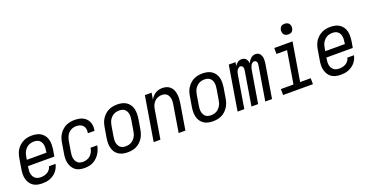

<svg xmlns="http://www.w3.org/2000/svg" viewBox="-32 -1420 4063 2116"><g transform="rotate(-20 2000.0 -362.5)"><path d="M201 8Q172 8 144.5 2Q117 -4 95 -19Q73 -34 58.5 -57Q44 -80 37 -106.5Q30 -133 30.5 -161.5Q31 -190 36 -219L56 -339Q60 -364 68 -389Q76 -414 90.5 -436.5Q105 -459 125.5 -477Q146 -495 170 -507Q194 -519 219.5 -523.5Q245 -528 269 -528Q298 -528 326 -522Q354 -516 376.5 -501Q399 -486 414.5 -463.5Q430 -441 436.5 -414Q443 -387 442.5 -358.5Q442 -330 438 -301L425 -225H116L113 -208Q110 -190 109 -172.5Q108 -155 111.5 -138Q115 -121 123 -106.5Q131 -92 143.5 -81.5Q156 -71 172.5 -66.5Q189 -62 207 -62Q227 -62 246.5 -66Q266 -70 284.5 -80.5Q303 -91 316 -108.5Q329 -126 332 -145H410Q405 -123 395 -101.5Q385 -80 369.5 -61.5Q354 -43 333.5 -29Q313 -15 291 -6.5Q269 2 246 5Q223 8 201 8ZM358 -295 360 -312Q363 -330 364 -347.5Q365 -365 362.5 -381.5Q360 -398 352.5 -413Q345 -428 332.5 -438.5Q320 -449 304 -453.5Q288 -458 270 -458Q254 -458 236.5 -454.5Q219 -451 204 -442.5Q189 -434 176 -421Q163 -408 154 -392.5Q145 -377 140.5 -360.5Q136 -344 133 -328L128 -295Z M698 8Q669 8 641.5 2Q614 -4 593 -19.5Q572 -35 557.5 -58Q543 -81 536.5 -107.5Q530 -134 530.5 -162.5Q531 -191 536 -219L556 -339Q560 -364 568 -389Q576 -414 591 -436.5Q606 -459 626 -477.5Q646 -496 670 -507.5Q694 -519 719.5 -523.5Q745 -528 770 -528Q795 -528 819.5 -524Q844 -520 865 -510Q886 -500 903 -483.5Q920 -467 929.5 -445.5Q939 -424 941.5 -399Q944 -374 939 -349L938 -340H860L861 -346Q865 -369 861 -391Q857 -413 843 -428.5Q829 -444 808 -451Q787 -458 764 -458Q740 -458 715 -448.5Q690 -439 672.5 -419.5Q655 -400 646 -376Q637 -352 633 -328L613 -208Q610 -190 609 -172.5Q608 -155 611 -138.5Q614 -122 621.5 -107Q629 -92 641 -81.5Q653 -71 669.5 -66.5Q686 -62 704 -62Q727 -62 750.5 -70Q774 -78 791.5 -95Q809 -112 819.5 -134Q830 -156 833 -179L834 -180H912L911 -179Q907 -154 898 -130Q889 -106 874.5 -84Q860 -62 840 -43.5Q820 -25 796.5 -13Q773 -1 747.5 3.5Q722 8 698 8Z M1203 8Q1174 8 1146.5 2Q1119 -4 1096.5 -19Q1074 -34 1059 -56.5Q1044 -79 1037.5 -106Q1031 -133 1031 -161.5Q1031 -190 1036 -219L1056 -339Q1060 -364 1068 -389Q1076 -414 1091 -436.5Q1106 -459 1126 -477.5Q1146 -496 1170 -507.5Q1194 -519 1219.5 -523.5Q1245 -528 1270 -528Q1299 -528 1326.5 -522Q1354 -516 1376.5 -501Q1399 -486 1414.5 -463.5Q1430 -441 1436.5 -414Q1443 -387 1442.5 -358.5Q1442 -330 1438 -301L1418 -181Q1414 -156 1405.5 -131Q1397 -106 1382.5 -83.5Q1368 -61 1348 -42.5Q1328 -24 1304 -12.5Q1280 -1 1254 3.5Q1228 8 1203 8ZM1204 -62Q1220 -62 1237 -65.5Q1254 -69 1269.5 -77.5Q1285 -86 1297.5 -99Q1310 -112 1319 -127.5Q1328 -143 1333 -159.5Q1338 -176 1340 -192L1360 -312Q1363 -330 1364 -347.5Q1365 -365 1362.5 -381.5Q1360 -398 1352.5 -413Q1345 -428 1332.5 -438.5Q1320 -449 1304 -453.5Q1288 -458 1270 -458Q1254 -458 1236.5 -454.5Q1219 -451 1204 -442.5Q1189 -434 1176 -421Q1163 -408 1154 -392.5Q1145 -377 1140.5 -360.5Q1136 -344 1133 -328L1113 -208Q1110 -190 1109 -172.5Q1108 -155 1111 -138.5Q1114 -122 1121.5 -107Q1129 -92 1141 -81.5Q1153 -71 1169.5 -66.5Q1186 -62 1204 -62Z M1508 0 1594 -520H1673L1660 -442Q1670 -461 1685 -477.5Q1700 -494 1718.5 -506Q1737 -518 1758.5 -523Q1780 -528 1800 -528Q1827 -528 1851 -520Q1875 -512 1893 -495Q1911 -478 1920.5 -454.5Q1930 -431 1933.5 -405.5Q1937 -380 1935.5 -353.5Q1934 -327 1930 -301L1880 0H1801L1852 -312Q1855 -329 1856.5 -346Q1858 -363 1855.5 -379.5Q1853 -396 1846.5 -411Q1840 -426 1829 -437Q1818 -448 1802.5 -453Q1787 -458 1770 -458Q1747 -458 1723.5 -449.5Q1700 -441 1682.5 -423Q1665 -405 1655.5 -382.5Q1646 -360 1643 -337L1587 0Z M2203 8Q2174 8 2146.5 2Q2119 -4 2096.5 -19Q2074 -34 2059 -56.5Q2044 -79 2037.5 -106Q2031 -133 2031 -161.5Q2031 -190 2036 -219L2056 -339Q2060 -364 2068 -389Q2076 -414 2091 -436.5Q2106 -459 2126 -477.5Q2146 -496 2170 -507.5Q2194 -519 2219.5 -523.5Q2245 -528 2270 -528Q2299 -528 2326.5 -522Q2354 -516 2376.5 -501Q2399 -486 2414.5 -463.5Q2430 -441 2436.5 -414Q2443 -387 2442.5 -358.5Q2442 -330 2438 -301L2418 -181Q2414 -156 2405.5 -131Q2397 -106 2382.5 -83.5Q2368 -61 2348 -42.5Q2328 -24 2304 -12.5Q2280 -1 2254 3.5Q2228 8 2203 8ZM2204 -62Q2220 -62 2237 -65.5Q2254 -69 2269.5 -77.5Q2285 -86 2297.5 -99Q2310 -112 2319 -127.5Q2328 -143 2333 -159.5Q2338 -176 2340 -192L2360 -312Q2363 -330 2364 -347.5Q2365 -365 2362.5 -381.5Q2360 -398 2352.5 -413Q2345 -428 2332.5 -438.5Q2320 -449 2304 -453.5Q2288 -458 2270 -458Q2254 -458 2236.5 -454.5Q2219 -451 2204 -442.5Q2189 -434 2176 -421Q2163 -408 2154 -392.5Q2145 -377 2140.5 -360.5Q2136 -344 2133 -328L2113 -208Q2110 -190 2109 -172.5Q2108 -155 2111 -138.5Q2114 -122 2121.5 -107Q2129 -92 2141 -81.5Q2153 -71 2169.5 -66.5Q2186 -62 2204 -62Z M2492 0 2578 -520H2657L2650 -476Q2656 -487 2665 -497Q2674 -507 2684 -514Q2694 -521 2706.5 -524.5Q2719 -528 2731 -528Q2746 -528 2759 -522.5Q2772 -517 2781 -506.5Q2790 -496 2794.5 -482Q2799 -468 2801 -454Q2806 -468 2815.5 -481.5Q2825 -495 2836.5 -506Q2848 -517 2863 -522.5Q2878 -528 2893 -528Q2909 -528 2922.5 -522Q2936 -516 2944.5 -504.5Q2953 -493 2958 -478.5Q2963 -464 2964 -449Q2965 -434 2963.5 -418.5Q2962 -403 2960 -387L2896 0H2817L2883 -400Q2885 -410 2885 -420Q2885 -430 2881.5 -438.5Q2878 -447 2870 -452.5Q2862 -458 2852 -458Q2839 -458 2827.5 -448Q2816 -438 2810 -425.5Q2804 -413 2800.5 -400Q2797 -387 2795 -374L2733 0H2655L2721 -400Q2723 -410 2722.5 -420Q2722 -430 2718.5 -438.5Q2715 -447 2707.5 -452.5Q2700 -458 2690 -458Q2677 -458 2665.5 -448Q2654 -438 2647.5 -425.5Q2641 -413 2638 -400Q2635 -387 2633 -374L2571 0Z M3376 0H3026L3025 -70H3173L3236 -450H3112V-520H3326L3251 -70H3375ZM3309 -608Q3295 -608 3281 -613Q3267 -618 3259 -629Q3251 -640 3248.5 -655Q3246 -670 3248 -685Q3250 -695 3255.5 -705Q3261 -715 3269.5 -721.5Q3278 -728 3288.5 -730.5Q3299 -733 3310 -733Q3324 -733 3338 -727.5Q3352 -722 3360.5 -711Q3369 -700 3371.5 -685Q3374 -670 3371 -655Q3369 -645 3363.5 -635Q3358 -625 3349.5 -618.5Q3341 -612 3330.5 -610Q3320 -608 3309 -608Z M3701 8Q3672 8 3644.5 2Q3617 -4 3595 -19Q3573 -34 3558.5 -57Q3544 -80 3537 -106.5Q3530 -133 3530.5 -161.5Q3531 -190 3536 -219L3556 -339Q3560 -364 3568 -389Q3576 -414 3590.5 -436.5Q3605 -459 3625.5 -477Q3646 -495 3670 -507Q3694 -519 3719.5 -523.5Q3745 -528 3769 -528Q3798 -528 3826 -522Q3854 -516 3876.5 -501Q3899 -486 3914.5 -463.5Q3930 -441 3936.5 -414Q3943 -387 3942.5 -358.5Q3942 -330 3938 -301L3925 -225H3616L3613 -208Q3610 -190 3609 -172.5Q3608 -155 3611.5 -138Q3615 -121 3623 -106.5Q3631 -92 3643.5 -81.5Q3656 -71 3672.5 -66.5Q3689 -62 3707 -62Q3727 -62 3746.5 -66Q3766 -70 3784.5 -80.5Q3803 -91 3816 -108.5Q3829 -126 3832 -145H3910Q3905 -123 3895 -101.5Q3885 -80 3869.5 -61.5Q3854 -43 3833.5 -29Q3813 -15 3791 -6.5Q3769 2 3746 5Q3723 8 3701 8ZM3858 -295 3860 -312Q3863 -330 3864 -347.5Q3865 -365 3862.5 -381.5Q3860 -398 3852.5 -413Q3845 -428 3832.5 -438.5Q3820 -449 3804 -453.5Q3788 -458 3770 -458Q3754 -458 3736.5 -454.5Q3719 -451 3704 -442.5Q3689 -434 3676 -421Q3663 -408 3654 -392.5Q3645 -377 3640.5 -360.5Q3636 -344 3633 -328L3628 -295Z"/></g></svg>

Font: Iosevka Term Oblique
Style: Regular
Weight: 400
Italic angle: -9°
Monospace: yes
Designer: Belleve Invis
Foundry: Belleve Invis
Version: Version 31.4.0